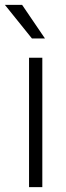

<svg xmlns="http://www.w3.org/2000/svg" viewBox="-41 -764 271 784"><path d="M131.8 0H77.6V-528.3H131.8ZM142.6 -606.9H89.4L-21 -744.1H49.3Z"/></svg>

Font: MAUL Condensed Light
Style: Light
Weight: 300
Designer: MAUL
Version: Version 2.137; 2017; ttfautohint (v1.8.3)